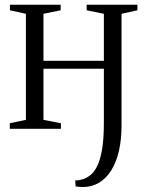

<svg xmlns="http://www.w3.org/2000/svg" viewBox="-20 -532 602 793"><path d="M322 240.5Q313.5 240.5 305 239.5Q296.5 238.5 292.5 238L290.5 213.5Q303.5 213.5 318.8 209.2Q334 205 347.5 195.5Q365.5 184 379.2 158.5Q393 133 401 88.5Q409 44 409 -24V-248H159.5V-37L231.5 -23V0H20.5V-23L87 -37V-475L21 -489.5V-512.5H230.5V-489.5L159.5 -475V-281H409V-475L338 -489.5V-512.5H547.5V-489.5L482 -475V-15Q482 45.5 470.8 93Q459.5 140.5 438.5 173.2Q417.5 206 388 223.2Q358.5 240.5 322 240.5Z"/></svg>

Font: Merriweather 120pt Light
Style: Regular
Weight: 300
Version: Version 2.100